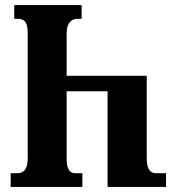

<svg xmlns="http://www.w3.org/2000/svg" viewBox="-20 -734 688 755"><path d="M592 -53C570 -53 557 -71 557 -112V-436H242V-602C242 -646 262 -660 286 -660H301V-714H36V-660H49C78 -660 89 -646 89 -602V-111C89 -72 75 -53 50 -53H22V1H304V-53H275C252 -53 242 -72 242 -111V-375H403V1H633V-53Z"/></svg>

Font: Noto Serif Georgian ExtraCondensed ExtraBold
Style: Regular
Weight: 800
Width: 2
Designer: Monotype Design Team, Akaki Razmadze
Foundry: Google LLC
Version: Version 2.003